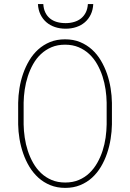

<svg xmlns="http://www.w3.org/2000/svg" viewBox="-20 -914 640 944"><path d="M530.3 -302.2Q529.8 -267.6 523.9 -231Q518.1 -194.3 506.3 -159.7Q494.6 -125 476.3 -94.2Q458 -63.5 432.6 -40.3Q407.2 -17.1 374.3 -3.7Q341.3 9.8 300.8 9.8Q260.3 9.8 227.3 -3.7Q194.3 -17.1 168.7 -40.3Q143.1 -63.5 124.5 -94.2Q106 -125 94 -159.7Q82 -194.3 75.9 -231Q69.8 -267.6 69.3 -302.2V-408.7Q69.8 -443.4 75.7 -480Q81.5 -516.6 93.5 -551.3Q105.5 -585.9 123.8 -616.7Q142.1 -647.5 167.7 -670.7Q193.4 -693.8 226.1 -707.3Q258.8 -720.7 299.8 -720.7Q340.8 -720.7 373.5 -707.3Q406.2 -693.8 431.9 -670.7Q457.5 -647.5 475.8 -616.7Q494.1 -585.9 506.1 -551.3Q518.1 -516.6 523.9 -480Q529.8 -443.4 530.3 -408.7ZM504.4 -409.7Q503.9 -440.9 499 -474.1Q494.1 -507.3 483.9 -538.8Q473.6 -570.3 457.5 -598.6Q441.4 -627 418.7 -648.2Q396 -669.4 366.5 -681.9Q336.9 -694.3 299.8 -694.3Q262.7 -694.3 233.4 -681.9Q204.1 -669.4 181.4 -648.2Q158.7 -627 142.8 -598.6Q127 -570.3 116.7 -538.6Q106.4 -506.8 101.6 -473.6Q96.7 -440.4 96.2 -409.7V-302.2Q96.7 -271 101.6 -237.8Q106.4 -204.6 116.7 -172.9Q127 -141.1 143.1 -112.8Q159.2 -84.5 181.9 -63Q204.6 -41.5 234.1 -29.1Q263.7 -16.6 300.8 -16.6Q337.9 -16.6 367.4 -29.1Q397 -41.5 419.4 -63Q441.9 -84.5 458 -112.8Q474.1 -141.1 484.4 -172.9Q494.6 -204.6 499.3 -237.8Q503.9 -271 504.4 -302.2ZM438.5 -894Q437 -865.2 426.3 -842.8Q415.5 -820.3 397.5 -804.7Q379.4 -789.1 355.2 -781Q331.1 -772.9 302.7 -772.9Q274.4 -772.9 250.2 -781Q226.1 -789.1 208 -804.7Q189.9 -820.3 179 -842.8Q168 -865.2 166.5 -894H192.9Q194.3 -870.1 202.9 -852.5Q211.4 -835 225.8 -823.2Q240.2 -811.5 259.8 -805.9Q279.3 -800.3 302.7 -800.3Q325.2 -800.3 344.7 -806.2Q364.3 -812 378.7 -823.7Q393.1 -835.4 401.9 -853Q410.6 -870.6 412.1 -894Z"/></svg>

Font: Roboto Mono Thin
Style: Regular
Weight: 250
Designer: Google
Version: Version 2.000985; 2015; ttfautohint (v1.3)